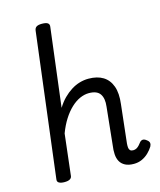

<svg xmlns="http://www.w3.org/2000/svg" viewBox="-131 -983 913 1094"><g transform="rotate(-15 325.5 -436.5)"><path d="M522 17Q491 17 471 6.5Q451 -4 441 -22Q431 -40 429.5 -64.5Q428 -89 432 -116L455 -338Q461 -386 443 -412.5Q425 -439 377 -439Q351 -439 324 -427Q297 -415 271.5 -391Q246 -367 224 -332.5Q202 -298 185 -253L157 -11Q156 2 145 8.5Q134 15 113 15Q93 15 81 8.5Q69 2 72 -14L177 -862Q179 -877 189.5 -883.5Q200 -890 221 -890Q246 -890 256 -882.5Q266 -875 263 -859L206 -398Q225 -429 247 -451Q269 -473 293.5 -488.5Q318 -504 344 -511.5Q370 -519 396 -519Q448 -519 482 -498Q516 -477 531 -435.5Q546 -394 538 -330L513 -105Q512 -92 513 -81.5Q514 -71 520 -65Q526 -59 538 -59Q549 -59 558 -64Q567 -69 574.5 -77.5Q582 -86 589 -95Q597 -103 606.5 -103Q616 -103 627 -94Q640 -85 641.5 -75Q643 -65 637 -54Q626 -36 609 -19.5Q592 -3 570 7Q548 17 522 17Z"/></g></svg>

Font: Playwrite GB J
Style: Italic
Weight: 400
Italic angle: -7.01216°
Designer: Veronika Burian, José Scaglione
Foundry: TypeTogether
Version: Version 1.002